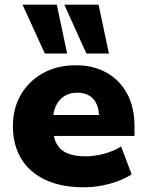

<svg xmlns="http://www.w3.org/2000/svg" viewBox="-20 -787 624 818"><path d="M337 11Q241 11 173 -21Q105 -53 70 -111.5Q35 -170 35 -249Q35 -325 68.5 -383Q102 -441 162.5 -475Q223 -509 303 -509Q377 -509 433 -478Q489 -447 521 -389Q553 -331 553 -249V-208H186V-297H416L402 -284Q402 -339 377.5 -365.5Q353 -392 309 -392Q277 -392 254 -377.5Q231 -363 218 -335.5Q205 -308 205 -267V-254Q205 -206 220 -177Q235 -148 265.5 -134.5Q296 -121 344 -121Q382 -121 423.5 -132Q465 -143 496 -163L541 -44Q500 -18 445.5 -3.5Q391 11 337 11ZM348 -559 254 -767H400L444 -559ZM171 -559 76 -767H222L266 -559Z"/></svg>

Font: Nunito Sans 10pt Black
Style: Regular
Weight: 900
Designer: Vernon Adams
Foundry: Vernon Adams
Version: Version 3.101;gftools[0.9.27]